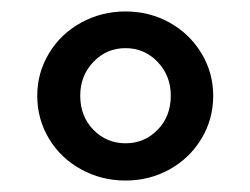

<svg xmlns="http://www.w3.org/2000/svg" viewBox="-20 -744 437 335"><path d="M45 -577Q45 -617 65.5 -651Q86 -685 121.5 -704.5Q157 -724 199 -724Q241 -724 276 -704.5Q311 -685 331.5 -651Q352 -617 352 -577Q352 -536 331.5 -502Q311 -468 276 -448.5Q241 -429 199 -429Q157 -429 121.5 -448.5Q86 -468 65.5 -502Q45 -536 45 -577ZM278 -577Q278 -612 255 -636Q232 -660 199 -660Q166 -660 143 -636Q120 -612 120 -577Q120 -541 143 -517.5Q166 -494 199 -494Q232 -494 255 -517.5Q278 -541 278 -577Z"/></svg>

Font: K2D
Style: Regular
Weight: 400
Version: Version 1.000; ttfautohint (v1.6)